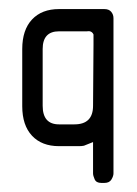

<svg xmlns="http://www.w3.org/2000/svg" viewBox="-20 -314 301 423"><path d="M203 89Q192 89 188.5 81Q185 73 185 68V-1Q180 1 175 3Q170 5 165 7Q160 8 154.5 8Q149 8 144 8H110Q72 8 50.5 -15Q29 -38 29 -80V-206Q29 -248 50.5 -271Q72 -294 110 -294H210Q220 -294 225 -288Q230 -282 230 -274V68Q230 74 225.5 81.5Q221 89 210 89ZM110 -245Q74 -245 74 -206V-81Q74 -40 110 -40H144Q185 -40 185 -81L186 -217V-231V-238Q182 -247 171 -245Z"/></svg>

Font: Chathura
Style: ExtraBold
Weight: 800
Designer: Appaji Ambarisha Darbha
Foundry: Aditya Fonts
Version: Version 1.001 2016